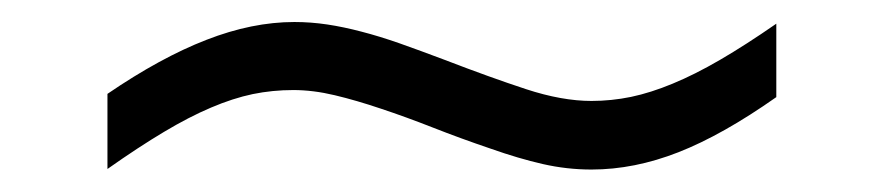

<svg xmlns="http://www.w3.org/2000/svg" viewBox="-20 -399 786 171"><path d="M671.4 -312.5Q623.5 -278.8 584.2 -263.4Q544.9 -248 506.8 -248Q484.9 -248 463.4 -252.9Q441.9 -257.8 417 -266.6Q389.6 -275.9 365.5 -285.4Q341.3 -294.9 319.3 -302.2Q297.4 -309.6 278.1 -314.2Q258.8 -318.8 241.2 -318.8Q222.7 -318.8 205.1 -315.2Q187.5 -311.5 168 -303.2Q148.4 -294.9 126 -281.5Q103.5 -268.1 75.7 -248.5V-315.4Q123 -347.7 163.8 -363.5Q204.6 -379.4 242.2 -379.4Q256.8 -379.4 271.5 -377.2Q286.1 -375 302 -370.8Q317.9 -366.7 335.9 -360.4Q354 -354 376 -345.7Q416.5 -330.1 448.5 -319.6Q480.5 -309.1 506.8 -309.1Q524.4 -309.1 542 -312.7Q559.6 -316.4 579.1 -324.5Q598.6 -332.5 621.3 -345.7Q644 -358.9 671.4 -377.9Z"/></svg>

Font: Kameron
Style: Regular
Weight: 400
Version: Version 1.000